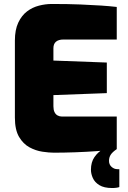

<svg xmlns="http://www.w3.org/2000/svg" viewBox="-20 -763 644 967"><path d="M251 6Q227 6 193.5 1Q160 -4 128.5 -21Q97 -38 76 -73.5Q55 -109 55 -171V-559Q55 -613 72 -649Q89 -685 116 -705.5Q143 -726 176 -734.5Q209 -743 240 -743Q324 -743 384.5 -740.5Q445 -738 489.5 -735Q534 -732 568 -728V-564H300Q275 -564 262 -553Q249 -542 249 -520V-458L518 -448V-294L249 -284V-228Q249 -210 254.5 -198.5Q260 -187 270 -181.5Q280 -176 292 -176H568V-12Q525 -6 470 -2Q415 2 358 4Q301 6 251 6ZM545 184Q504 184 480.5 169.5Q457 155 447.5 133.5Q438 112 438 92Q438 54 455.5 28.5Q473 3 499 -12H568Q546 3 537.5 16.5Q529 30 529 47Q529 66 542 77.5Q555 89 571 89H581V179Q577 181 567 182.5Q557 184 545 184Z"/></svg>

Font: Exo Thin Black
Style: Regular
Weight: 900
Version: Version 2.000